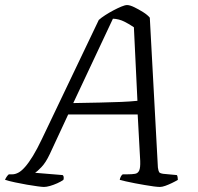

<svg xmlns="http://www.w3.org/2000/svg" viewBox="-49 -740 782 760"><path d="M125 0Q118 0 99.5 -2.5Q81 -5 57.5 -9Q34 -13 11 -18Q-12 -23 -29 -28Q-27 -34 -22.5 -40.5Q-18 -47 -14 -50H0Q11 -50 23.5 -56.5Q36 -63 50.5 -79.5Q65 -96 81.5 -123Q98 -150 117 -190L342 -661Q352 -670 367.5 -680Q383 -690 400 -699Q417 -708 431.5 -714Q446 -720 454 -720Q465 -720 482.5 -711.5Q500 -703 517.5 -692Q535 -681 544 -670L576 -77Q578 -63 581 -58.5Q584 -54 597 -52L651 -47Q653 -45 654 -39Q655 -33 655 -28Q645 -22 631.5 -15.5Q618 -9 605.5 -4.5Q593 0 584 0Q576 0 560 -2Q544 -4 524.5 -7.5Q505 -11 485.5 -14.5Q466 -18 449.5 -22Q433 -26 425 -28Q426 -35 429.5 -41.5Q433 -48 437 -50H455Q474 -50 485.5 -52Q497 -54 502 -65Q507 -76 506 -103L496 -287H221L148 -130Q132 -96 115 -78.5Q98 -61 90 -56L199 -47Q202 -45 203 -40Q204 -35 202 -28Q192 -21 177.5 -14.5Q163 -8 149 -4Q135 0 125 0ZM241 -332Q299 -333 345.5 -334Q392 -335 429.5 -336.5Q467 -338 495 -341L481 -632Q464 -644 443 -654.5Q422 -665 398 -666Z"/></svg>

Font: Texturina 12pt ExtraLight
Style: Italic
Weight: 250
Italic angle: -11°
Designer: Guillermo Torres Carreño
Foundry: Omnibus-Type
Version: Version 1.002